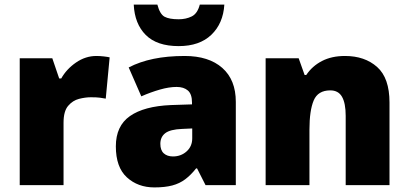

<svg xmlns="http://www.w3.org/2000/svg" viewBox="-20 -807 1782 837"><path d="M400 -563Q416 -563 433 -561Q450 -559 458 -557L441 -377Q431 -379 416.5 -381Q402 -383 376 -383Q352 -383 324.5 -376Q297 -369 277 -345.5Q257 -322 257 -272V0H66V-553H208L238 -465H247Q270 -506 311.5 -534.5Q353 -563 400 -563Z M785 -563Q890 -563 949 -511Q1008 -459 1008 -363V0H876L839 -73H835Q812 -44 787.5 -25.5Q763 -7 731 1.5Q699 10 653 10Q581 10 533 -34Q485 -78 485 -169Q485 -258 546.5 -301Q608 -344 725 -349L817 -352V-360Q817 -397 799 -412.5Q781 -428 750 -428Q717 -428 677 -416.5Q637 -405 596 -387L541 -513Q589 -538 649.5 -550.5Q710 -563 785 -563ZM774 -245Q722 -243 700.5 -226.5Q679 -210 679 -180Q679 -152 694 -138.5Q709 -125 734 -125Q769 -125 793.5 -147Q818 -169 818 -204V-247ZM958 -787Q953 -705 901.5 -655.5Q850 -606 759 -606Q664 -606 615.5 -654.5Q567 -703 563 -787H666Q677 -745 697.5 -734Q718 -723 759 -723Q791 -723 816 -735.5Q841 -748 851 -787Z M1484 -563Q1570 -563 1624 -515Q1678 -467 1678 -360V0H1487V-302Q1487 -357 1471 -385Q1455 -413 1420 -413Q1366 -413 1347.5 -369Q1329 -325 1329 -242V0H1138V-553H1282L1308 -480H1315Q1341 -519 1383.5 -541Q1426 -563 1484 -563Z"/></svg>

Font: Noto Sans Syriac Western Black
Style: Regular
Weight: 900
Designer: Patrick Giasson and the Monotype Design Team
Foundry: Monotype Imaging Inc.
Version: Version 3.000; ttfautohint (v1.8.4.7-5d5b)